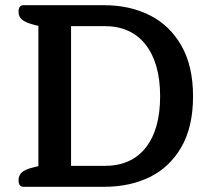

<svg xmlns="http://www.w3.org/2000/svg" viewBox="-20 -715 800 735"><path d="M51 -25Q51 -44 64 -55.5Q77 -67 107 -74L127 -79V-616L107 -621Q77 -629 64 -640Q51 -651 51 -670Q51 -695 70 -695H380Q476 -695 552.5 -657Q629 -619 674 -541Q719 -463 719 -346Q719 -229 674 -151.5Q629 -74 553 -37Q477 0 380 0H70Q51 0 51 -25ZM380 -80Q483 -80 538 -150Q593 -220 593 -346Q593 -473 537.5 -544Q482 -615 380 -615H252V-80Z"/></svg>

Font: Maitree Semibold
Style: Regular
Weight: 600
Designer: CadsonDemak Team
Foundry: CadsonDemak
Version: Version 1.000